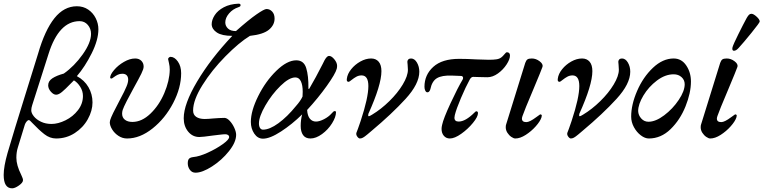

<svg xmlns="http://www.w3.org/2000/svg" viewBox="-77 -739 4151 1044"><path d="M-57 212Q-57 167 -36 93Q1 -33 56 -209Q94 -329 130 -447Q167 -575 219 -640Q271 -705 341 -705Q376 -705 402.5 -687Q429 -669 443.5 -640Q458 -611 458 -580Q458 -522 421.5 -449Q385 -376 341 -325Q382 -303 404 -265Q426 -227 426 -182Q426 -137 400.5 -91Q375 -45 329.5 -15.5Q284 14 228 14Q194 14 164 -9.5Q134 -33 99 -70Q85 -86 80 -86Q74 -86 67.5 -78Q61 -70 58 -61L20 63Q12 88 12 119Q12 159 38 211Q39 214 44 225Q49 236 48 241Q48 254 26 269.5Q4 285 -11 285Q-57 285 -57 212ZM374 -217Q374 -244 359 -267.5Q344 -291 325 -302L305 -282Q278 -254 260 -239Q242 -224 228 -224Q214 -224 199.5 -240.5Q185 -257 185 -275Q185 -298 207.5 -313Q230 -328 270 -339Q327 -379 372.5 -443Q418 -507 418 -555Q418 -583 400.5 -603.5Q383 -624 356 -624Q243 -624 187 -446L98 -167Q93 -152 93 -139Q93 -124 107 -106.5Q121 -89 146 -77Q171 -65 203 -65Q239 -65 279.5 -85Q320 -105 347 -140Q374 -175 374 -217Z M520 -74Q520 -78 522 -86Q530 -112 573 -192Q603 -248 611 -269Q620 -290 620 -306Q620 -321 612 -329.5Q604 -338 588 -338Q574 -338 563 -332.5Q552 -327 542 -319.5Q532 -312 530 -312Q522 -312 522 -317Q522 -333 543.5 -358.5Q565 -384 597 -402.5Q629 -421 658 -421Q679 -421 691.5 -408.5Q704 -396 704 -377Q704 -370 701 -361Q695 -343 675 -306.5Q655 -270 648 -257Q629 -223 612 -189.5Q595 -156 590 -141Q587 -131 587 -121Q587 -100 602 -88Q617 -76 643 -76Q694 -76 741 -121Q788 -166 816.5 -233Q845 -300 846 -360Q846 -379 842 -395Q838 -411 837 -418Q837 -422 841.5 -426Q846 -430 850 -430Q872 -430 890 -404.5Q908 -379 908 -341Q908 -262 864.5 -178.5Q821 -95 752.5 -40.5Q684 14 614 14Q589 14 567.5 0Q546 -14 533 -35Q520 -56 520 -74Z M944 149Q944 132 950.5 124.5Q957 117 974 115Q1007 112 1053 91Q1099 70 1134 45Q1169 20 1169 6V5Q1169 -1 1163 -5Q1157 -9 1148 -9Q1137 -9 1113.5 -6Q1090 -3 1080 -2Q1024 6 1007 6Q970 6 946 -23.5Q922 -53 922 -96Q922 -173 995 -296Q1068 -419 1186 -544Q1130 -544 1102.5 -562Q1075 -580 1074 -607Q1074 -631 1090.5 -656.5Q1107 -682 1140 -699.5Q1173 -717 1219 -719Q1225 -719 1228 -717.5Q1231 -716 1231 -710Q1231 -706 1227.5 -703.5Q1224 -701 1220 -700Q1189 -690 1168.5 -666Q1148 -642 1148 -617Q1148 -598 1162.5 -584Q1177 -570 1206 -570Q1276 -632 1318 -661Q1360 -690 1372 -690Q1390 -690 1403 -676Q1416 -662 1416 -638Q1416 -603 1385.5 -577.5Q1355 -552 1282 -544Q1223 -508 1149 -433Q1075 -358 1024 -276.5Q973 -195 973 -138Q973 -115 990 -103.5Q1007 -92 1036 -92Q1053 -92 1084 -95Q1098 -96 1113.5 -97Q1129 -98 1143 -98Q1157 -98 1172 -82Q1187 -66 1197 -44Q1207 -22 1207 -6Q1207 34 1168 83Q1129 132 1076 166Q1023 200 986 200Q967 200 955.5 184.5Q944 169 944 149Z M1287 -76Q1287 -136 1327 -216.5Q1367 -297 1425.5 -354Q1484 -411 1534 -411Q1575 -411 1588 -369Q1601 -327 1600 -259Q1600 -255 1602 -255Q1604 -255 1606 -259Q1640 -317 1677 -390L1688 -412Q1701 -435 1712 -435Q1726 -435 1741 -416.5Q1756 -398 1756 -381Q1756 -373 1754 -365Q1747 -338 1700 -272Q1653 -206 1593 -141Q1595 -109 1608 -93.5Q1621 -78 1641 -78Q1660 -78 1685 -91Q1710 -104 1725 -121Q1737 -135 1742 -135Q1750 -135 1750 -129Q1750 -103 1728.5 -68.5Q1707 -34 1674 -10Q1641 14 1611 14Q1584 14 1571 -4.5Q1558 -23 1558 -54Q1558 -87 1566 -117Q1511 -63 1451 -24Q1391 15 1353 15Q1324 15 1305.5 -12.5Q1287 -40 1287 -76ZM1532 -162Q1557 -190 1568 -214Q1569 -223 1569 -240Q1569 -276 1559 -297Q1549 -318 1529 -318Q1495 -318 1448 -272Q1401 -226 1366 -165.5Q1331 -105 1331 -68Q1331 -52 1337 -43Q1343 -34 1353 -34Q1389 -34 1437 -69Q1485 -104 1532 -162Z M1861 -17 1869 -38Q1872 -46 1875.5 -56.5Q1879 -67 1884 -81Q1926 -208 1926 -271Q1926 -329 1889 -329Q1874 -329 1861 -322Q1848 -315 1835 -304.5Q1822 -294 1819 -294Q1806 -294 1809 -311Q1812 -337 1832.5 -362.5Q1853 -388 1882.5 -404.5Q1912 -421 1941 -421Q1967 -421 1982 -403.5Q1997 -386 1997 -352Q1997 -277 1926 -120Q1925 -116 1925 -111.5Q1925 -107 1928 -107Q1931 -107 1936.5 -110Q1942 -113 1947 -116Q1995 -145 2040 -189Q2085 -233 2113 -279.5Q2141 -326 2141 -360Q2141 -374 2139.5 -386.5Q2138 -399 2138 -403Q2138 -410 2143 -415.5Q2148 -421 2158 -421Q2177 -421 2190 -399Q2203 -377 2203 -349Q2203 -283 2128.5 -201.5Q2054 -120 1943 -27Q1936 -21 1920.5 -8Q1905 5 1896.5 9.5Q1888 14 1880 14Q1873 14 1865.5 3.5Q1858 -7 1861 -17Z M2324 -38Q2324 -48 2327 -60Q2334 -94 2373 -178Q2412 -262 2439 -307Q2441 -310 2441 -316Q2441 -320 2438 -323Q2435 -326 2430 -326L2380 -328Q2326 -330 2299 -314Q2272 -298 2263 -254Q2261 -247 2257 -242Q2253 -237 2247 -237Q2240 -237 2235.5 -246Q2231 -255 2231 -267Q2231 -332 2279 -375.5Q2327 -419 2420 -419Q2462 -419 2513 -416L2581 -414Q2607 -414 2623 -416.5Q2639 -419 2649 -427Q2656 -432 2665.5 -443.5Q2675 -455 2678 -455Q2696 -455 2696 -437Q2696 -417 2677.5 -388.5Q2659 -360 2630.5 -339.5Q2602 -319 2573 -319L2528 -320Q2515 -321 2496 -321Q2485 -321 2477 -306Q2455 -266 2429.5 -206Q2404 -146 2396 -113Q2394 -103 2394 -99Q2394 -78 2417 -78Q2454 -78 2503 -127Q2510 -134 2512 -134Q2522 -134 2522 -124Q2522 -104 2494.5 -70.5Q2467 -37 2431 -11.5Q2395 14 2369 14Q2349 14 2336.5 -0.5Q2324 -15 2324 -38Z M2673 -47Q2673 -57 2675 -62L2779 -397Q2784 -411 2791 -416Q2798 -421 2815 -421Q2837 -421 2857 -406Q2877 -391 2873 -376Q2867 -358 2825 -258Q2772 -133 2764 -108Q2761 -99 2761 -94Q2761 -75 2785 -75Q2803 -75 2839 -102Q2848 -108 2853 -112Q2858 -116 2860 -117Q2869 -117 2869 -110Q2869 -108 2867 -100Q2860 -79 2836 -52Q2812 -25 2781.5 -5.5Q2751 14 2725 14Q2716 14 2703.5 5.5Q2691 -3 2682 -17Q2673 -31 2673 -47Z M3008 -17 3016 -38Q3019 -46 3022.5 -56.5Q3026 -67 3031 -81Q3073 -208 3073 -271Q3073 -329 3036 -329Q3021 -329 3008 -322Q2995 -315 2982 -304.5Q2969 -294 2966 -294Q2953 -294 2956 -311Q2959 -337 2979.5 -362.5Q3000 -388 3029.5 -404.5Q3059 -421 3088 -421Q3114 -421 3129 -403.5Q3144 -386 3144 -352Q3144 -277 3073 -120Q3072 -116 3072 -111.5Q3072 -107 3075 -107Q3078 -107 3083.5 -110Q3089 -113 3094 -116Q3142 -145 3187 -189Q3232 -233 3260 -279.5Q3288 -326 3288 -360Q3288 -374 3286.5 -386.5Q3285 -399 3285 -403Q3285 -410 3290 -415.5Q3295 -421 3305 -421Q3324 -421 3337 -399Q3350 -377 3350 -349Q3350 -283 3275.5 -201.5Q3201 -120 3090 -27Q3083 -21 3067.5 -8Q3052 5 3043.5 9.5Q3035 14 3027 14Q3020 14 3012.5 3.5Q3005 -7 3008 -17Z M3355 -105Q3355 -170 3387.5 -245Q3420 -320 3473.5 -370.5Q3527 -421 3586 -421Q3629 -421 3654.5 -383Q3680 -345 3680 -296Q3680 -234 3650.5 -160.5Q3621 -87 3569 -36.5Q3517 14 3451 14Q3430 14 3407.5 -3Q3385 -20 3370 -47.5Q3355 -75 3355 -105ZM3646 -281Q3646 -304 3629 -319.5Q3612 -335 3586 -335Q3540 -335 3495 -301Q3450 -267 3421.5 -219.5Q3393 -172 3393 -135Q3394 -112 3410 -94.5Q3426 -77 3449 -77Q3488 -77 3534.5 -112Q3581 -147 3613.5 -195.5Q3646 -244 3646 -281Z M3733 -47Q3733 -57 3735 -62L3839 -397Q3844 -411 3851 -416Q3858 -421 3875 -421Q3897 -421 3917 -406Q3937 -391 3933 -376Q3927 -358 3885 -258Q3832 -133 3824 -108Q3821 -99 3821 -94Q3821 -75 3845 -75Q3863 -75 3899 -102Q3908 -108 3913 -112Q3918 -116 3920 -117Q3929 -117 3929 -110Q3929 -108 3927 -100Q3920 -79 3896 -52Q3872 -25 3841.5 -5.5Q3811 14 3785 14Q3776 14 3763.5 5.5Q3751 -3 3742 -17Q3733 -31 3733 -47ZM3905 -474Q3905 -480 3906 -482Q3911 -499 3937.5 -552.5Q3964 -606 3983 -641Q3990 -653 3995.5 -658.5Q4001 -664 4009 -664Q4020 -664 4037 -648.5Q4054 -633 4054 -622Q4054 -616 4009.5 -561Q3965 -506 3940 -479Q3926 -463 3914 -463Q3905 -463 3905 -474Z"/></svg>

Font: EB Garamond Medium
Style: Italic
Weight: 500
Italic angle: -17.2°
Designer: Georg Duffner and Octavio Pardo
Foundry: Georg Duffner
Version: Version 1.000